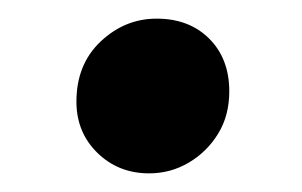

<svg xmlns="http://www.w3.org/2000/svg" viewBox="-20 -381 324 206"><path d="M140 -195Q107 -195 84.5 -217Q62 -239 62 -272Q62 -312 88 -336.5Q114 -361 148 -361Q183 -361 204.5 -339.5Q226 -318 226 -283Q226 -257 214 -237.5Q202 -218 182.5 -206.5Q163 -195 140 -195Z"/></svg>

Font: MOST Montserrat SemiBold
Style: Italic
Weight: 600
Italic angle: -11.3°
Designer: Julieta Ulanovsky
Foundry: Julieta Ulanovsky
Version: Version 8.000;March 11, 2024;FontCreator 15.0.0.2926 64-bit